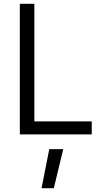

<svg xmlns="http://www.w3.org/2000/svg" viewBox="-20 -712 519 1017"><path d="M241 78H315L265 285H200ZM466 0H85V-692H162V-69H466Z"/></svg>

Font: Titillium Web[RUS by Daymarius]
Style: Regular
Weight: 400
Designer: Cyrillization by Daymarius
Foundry: Cyrillization by Daymarius
Version: Version 1.002 September 11, 2018